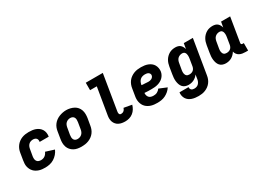

<svg xmlns="http://www.w3.org/2000/svg" viewBox="-23 -1599 3646 2676"><g transform="rotate(-30 1800.0 -261.0)"><path d="M271 8Q245 8 220.5 5.5Q196 3 173 -4.5Q150 -12 129.5 -24Q109 -36 93 -53Q77 -70 66.5 -91Q56 -112 50.5 -136Q45 -160 46.5 -185Q48 -210 52 -235L70 -345Q74 -373 84.5 -399.5Q95 -426 112.5 -449.5Q130 -473 154 -491Q178 -509 205 -519.5Q232 -530 259.5 -534Q287 -538 315 -538Q344 -538 372 -534.5Q400 -531 425.5 -521.5Q451 -512 472.5 -495.5Q494 -479 508 -456Q522 -433 526.5 -405Q531 -377 527 -349Q526 -347 526 -345.5Q526 -344 525 -342H380Q380 -342 380 -343Q380 -344 380 -344Q383 -359 380 -374Q377 -389 367.5 -399Q358 -409 344 -413.5Q330 -418 315 -418Q297 -418 278.5 -412Q260 -406 246 -392.5Q232 -379 224.5 -361.5Q217 -344 214 -326L195 -216Q192 -196 193.5 -176.5Q195 -157 205 -141.5Q215 -126 233 -119Q251 -112 271 -112Q287 -112 303.5 -116.5Q320 -121 334 -131Q348 -141 359 -155.5Q370 -170 376 -186L512 -143Q497 -108 471.5 -78.5Q446 -49 413 -28.5Q380 -8 343 0Q306 8 271 8Z M856 8Q824 8 792.5 2.5Q761 -3 734 -18Q707 -33 687 -56Q667 -79 657 -108.5Q647 -138 646.5 -170.5Q646 -203 652 -235L670 -345Q674 -373 684.5 -400Q695 -427 713.5 -450.5Q732 -474 756.5 -491.5Q781 -509 808.5 -519.5Q836 -530 863.5 -535.5Q891 -541 920 -541Q952 -541 983 -533.5Q1014 -526 1041 -512Q1068 -498 1088 -474.5Q1108 -451 1118 -421.5Q1128 -392 1128.5 -359.5Q1129 -327 1124 -295L1105 -185Q1101 -157 1090.5 -130Q1080 -103 1062 -79.5Q1044 -56 1019.5 -38.5Q995 -21 967.5 -10.5Q940 0 912 4Q884 8 856 8ZM859 -112Q877 -112 895.5 -118Q914 -124 928.5 -137.5Q943 -151 951 -168.5Q959 -186 962 -204L980 -314Q983 -333 982.5 -352Q982 -371 974 -386.5Q966 -402 949.5 -410Q933 -418 914 -418Q896 -418 878 -411.5Q860 -405 846 -392Q832 -379 824.5 -361.5Q817 -344 814 -326L795 -216Q792 -197 792.5 -178.5Q793 -160 800.5 -144Q808 -128 824 -120Q840 -112 859 -112Z M1559 8Q1532 8 1506 3.5Q1480 -1 1457.5 -12Q1435 -23 1418 -42Q1401 -61 1392 -84.5Q1383 -108 1382 -135Q1381 -162 1386 -188L1457 -615H1349V-735H1623L1530 -169Q1528 -159 1528 -149.5Q1528 -140 1531 -131Q1534 -122 1541.5 -117Q1549 -112 1559 -112Q1571 -112 1582.5 -115.5Q1594 -119 1604 -127.5Q1614 -136 1620 -147Q1626 -158 1630 -169L1757 -146Q1748 -114 1730 -84Q1712 -54 1684.5 -32.5Q1657 -11 1624 -1.5Q1591 8 1559 8Z M2077 8Q2052 8 2026.5 5.5Q2001 3 1977.5 -4Q1954 -11 1933 -23Q1912 -35 1895.5 -51.5Q1879 -68 1868 -89.5Q1857 -111 1851.5 -135Q1846 -159 1846.5 -184.5Q1847 -210 1852 -235L1870 -345Q1874 -373 1885 -400.5Q1896 -428 1914 -451.5Q1932 -475 1957 -492.5Q1982 -510 2009.5 -520.5Q2037 -531 2065 -534.5Q2093 -538 2121 -538Q2150 -538 2178 -534Q2206 -530 2231.5 -520Q2257 -510 2278.5 -493.5Q2300 -477 2313.5 -453.5Q2327 -430 2332 -402Q2337 -374 2333 -346Q2329 -322 2317 -299Q2305 -276 2286.5 -258Q2268 -240 2245 -228Q2222 -216 2197.5 -209.5Q2173 -203 2149 -201Q2125 -199 2101 -199Q2072 -199 2043.5 -199.5Q2015 -200 1986 -203Q1984 -183 1989 -164Q1994 -145 2006.5 -131Q2019 -117 2038 -111.5Q2057 -106 2077 -106Q2092 -106 2107 -108.5Q2122 -111 2136 -118Q2150 -125 2162 -135.5Q2174 -146 2183 -159L2306 -108Q2288 -79 2261.5 -56Q2235 -33 2204.5 -18Q2174 -3 2141.5 2.5Q2109 8 2077 8ZM2113 -310Q2126 -310 2139 -312.5Q2152 -315 2164 -321.5Q2176 -328 2185 -339.5Q2194 -351 2196 -364Q2199 -378 2192.5 -391Q2186 -404 2174.5 -411.5Q2163 -419 2149 -421.5Q2135 -424 2121 -424Q2101 -424 2080.5 -418.5Q2060 -413 2044 -399Q2028 -385 2019 -366Q2010 -347 2006 -327L2005 -317Q2018 -315 2031.5 -314.5Q2045 -314 2058.5 -313.5Q2072 -313 2085.5 -311.5Q2099 -310 2113 -310Z M2621 213Q2593 213 2566 209.5Q2539 206 2514 197.5Q2489 189 2468 173.5Q2447 158 2433.5 136.5Q2420 115 2414.5 88Q2409 61 2413 34H2559Q2557 47 2561 59Q2565 71 2574 79Q2583 87 2595.5 90Q2608 93 2621 93Q2639 93 2657 87Q2675 81 2688.5 67Q2702 53 2709.5 36Q2717 19 2720 1L2731 -70Q2731 -70 2731 -70Q2731 -70 2731 -70Q2718 -51 2700.5 -36Q2683 -21 2663 -11Q2643 -1 2621.5 3.5Q2600 8 2578 8Q2551 8 2525.5 -1Q2500 -10 2483 -29.5Q2466 -49 2457.5 -74Q2449 -99 2446 -125.5Q2443 -152 2445 -180Q2447 -208 2452 -235L2470 -345Q2474 -370 2481.5 -394Q2489 -418 2502 -440.5Q2515 -463 2534 -482Q2553 -501 2575.5 -514Q2598 -527 2623 -532.5Q2648 -538 2673 -538Q2695 -538 2716 -532.5Q2737 -527 2752.5 -513.5Q2768 -500 2778 -481.5Q2788 -463 2793 -443L2808 -530H2954L2863 20Q2859 48 2849 74.5Q2839 101 2821.5 124.5Q2804 148 2780.5 165.5Q2757 183 2730 194Q2703 205 2675.5 209Q2648 213 2621 213ZM2659 -112Q2675 -112 2691 -116.5Q2707 -121 2720 -131.5Q2733 -142 2740.5 -157Q2748 -172 2751 -188L2769 -298Q2771 -311 2772.5 -324.5Q2774 -338 2773 -351Q2772 -364 2769 -376Q2766 -388 2758.5 -398.5Q2751 -409 2739.5 -413.5Q2728 -418 2714 -418Q2696 -418 2678 -411.5Q2660 -405 2646 -392Q2632 -379 2624.5 -361.5Q2617 -344 2614 -326L2595 -216Q2593 -203 2592.5 -190.5Q2592 -178 2594 -166.5Q2596 -155 2601 -144Q2606 -133 2614.5 -125.5Q2623 -118 2634.5 -115Q2646 -112 2659 -112Z M3178 8Q3151 8 3125.5 -1Q3100 -10 3083 -29.5Q3066 -49 3057.5 -74Q3049 -99 3046 -125.5Q3043 -152 3045 -180Q3047 -208 3052 -235L3070 -345Q3074 -370 3081.5 -394Q3089 -418 3102 -440.5Q3115 -463 3134 -482Q3153 -501 3175.5 -514Q3198 -527 3223 -532.5Q3248 -538 3273 -538Q3295 -538 3316 -532.5Q3337 -527 3352.5 -513.5Q3368 -500 3378 -481.5Q3388 -463 3393 -443L3408 -530H3554L3490 -140Q3489 -134 3489.5 -128.5Q3490 -123 3493.5 -119Q3497 -115 3502.5 -113.5Q3508 -112 3513 -112H3533V8H3493Q3468 8 3443 4Q3418 0 3396.5 -11.5Q3375 -23 3360.5 -42.5Q3346 -62 3342 -86Q3329 -65 3311 -46.5Q3293 -28 3271.5 -15.5Q3250 -3 3226 2.5Q3202 8 3178 8ZM3259 -112Q3275 -112 3291 -116.5Q3307 -121 3320 -131.5Q3333 -142 3340.5 -157Q3348 -172 3351 -188L3369 -298Q3371 -311 3372.5 -324.5Q3374 -338 3373 -351Q3372 -364 3369 -376Q3366 -388 3358.5 -398.5Q3351 -409 3339.5 -413.5Q3328 -418 3314 -418Q3296 -418 3278 -411.5Q3260 -405 3246 -392Q3232 -379 3224.5 -361.5Q3217 -344 3214 -326L3195 -216Q3193 -203 3192.5 -190.5Q3192 -178 3194 -166.5Q3196 -155 3201 -144Q3206 -133 3214.5 -125.5Q3223 -118 3234.5 -115Q3246 -112 3259 -112Z"/></g></svg>

Font: Iosevka Curly Heavy Extended
Style: Italic
Weight: 900
Width: 7
Italic angle: -9°
Monospace: yes
Designer: Belleve Invis
Foundry: Belleve Invis
Version: Version 11.1.0; ttfautohint (v1.8.3)